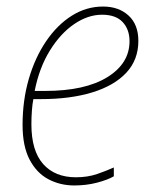

<svg xmlns="http://www.w3.org/2000/svg" viewBox="-20 -557 471 587"><path d="M207 10Q164 10 128 -9Q92 -28 70.5 -69Q49 -110 49 -175Q49 -250 68 -315.5Q87 -381 121 -431Q155 -481 199.5 -509Q244 -537 295 -537Q343 -537 373 -509.5Q403 -482 403 -432Q403 -374 366 -334.5Q329 -295 262 -274.5Q195 -254 106 -254H82Q79 -239 77.5 -218.5Q76 -198 76 -177Q76 -96 112 -55.5Q148 -15 212 -15Q248 -15 277 -25Q306 -35 328 -45V-18Q309 -7 276.5 1.5Q244 10 207 10ZM118 -279Q240 -279 308 -321Q376 -363 376 -431Q376 -467 355 -489.5Q334 -512 292 -512Q249 -512 207 -483.5Q165 -455 132.5 -402.5Q100 -350 86 -279Z"/></svg>

Font: Noto Sans SemiCondensed Thin
Style: Italic
Weight: 100
Width: 4
Italic angle: -12°
Designer: Monotype Design Team
Foundry: Monotype Imaging Inc.
Version: Version 2.013; ttfautohint (v1.8.4.7-5d5b)